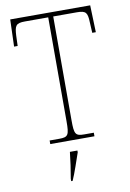

<svg xmlns="http://www.w3.org/2000/svg" viewBox="-100 -775 717 1057"><g transform="rotate(-10 258.0 -246.5)"><path d="M132 0H379V-20H326C276 -20 270 -31 270 -108V-689H403C455 -689 461 -675 463 -620L466 -563H486L481 -714H34L29 -563H49L51 -620C54 -675 60 -689 112 -689H242V-108C242 -31 236 -20 186 -20H132ZM210 208V221H218C236 182 258 113 273 71V61H231C226 108 219 158 210 208Z"/></g></svg>

Font: Noto Serif Myanmar SemiCondensed Thin
Style: Regular
Weight: 100
Width: 4
Designer: Ben Mitchell and the Monotype Design Team
Foundry: Monotype Imaging Inc.
Version: Version 2.106